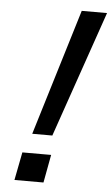

<svg xmlns="http://www.w3.org/2000/svg" viewBox="-52 -736 451 771"><g transform="rotate(5 174.0 -350.0)"><path d="M91 -191H172L348 -700H246ZM36 0H153L174 -113H58Z"/></g></svg>

Font: Uncut Sans Medium Italic
Style: Regular
Weight: 500
Italic angle: -11°
Designer: Kasper Nordkvist
Foundry: UNCUT.wtf
Version: Version 1.304;Glyphs 3.2 (3246)